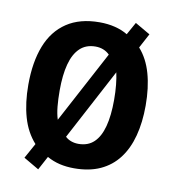

<svg xmlns="http://www.w3.org/2000/svg" viewBox="-87 -830 862 952"><g transform="rotate(10 343.5 -353.5)"><path d="M639 -358Q639 -273 621 -205Q603 -137 566.5 -89Q530 -41 474.5 -15.5Q419 10 343 10Q304 10 270 2Q236 -6 206 -23L169 46L92 1L134 -75Q89 -125 68.5 -196.5Q48 -268 48 -359Q48 -473 80 -555Q112 -637 178 -681Q244 -725 343 -725Q385 -725 421 -716Q457 -707 485 -690L520 -753L596 -709L557 -636Q599 -589 619 -518.5Q639 -448 639 -358ZM480 -358Q480 -399 476.5 -433.5Q473 -468 467 -495L277 -137Q290 -125 307 -119Q324 -113 343 -113Q391 -113 421 -141.5Q451 -170 465.5 -224.5Q480 -279 480 -358ZM206 -358Q206 -314 209.5 -277.5Q213 -241 222 -213L415 -575Q401 -589 383 -596Q365 -603 344 -603Q296 -603 265.5 -574Q235 -545 220.5 -490.5Q206 -436 206 -358Z"/></g></svg>

Font: Noto Sans Display SemiCondensed
Style: Regular
Weight: 400
Width: 4
Version: Version 2.003